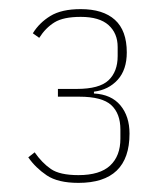

<svg xmlns="http://www.w3.org/2000/svg" viewBox="-20 -724 360 421"><path d="M148 -529Q198 -529 218 -548Q238 -567 238 -601V-621Q238 -651 218 -669Q198 -687 157 -687Q119 -687 99.5 -675Q80 -663 66 -641L52 -651Q66 -674 90.5 -689Q115 -704 157 -704Q206 -704 232 -680.5Q258 -657 258 -609Q258 -571 238 -549Q218 -527 186 -523V-519Q224 -517 244 -493Q264 -469 264 -431Q264 -323 152 -323Q107 -323 82.5 -339.5Q58 -356 42 -379L56 -390Q72 -367 91.5 -353.5Q111 -340 152 -340Q199 -340 221.5 -361Q244 -382 244 -420V-440Q244 -475 224 -493.5Q204 -512 154 -512H107V-529Z"/></svg>

Font: IBM Plex Sans Condensed Thin
Style: Regular
Weight: 100
Width: 3
Designer: Mike Abbink, Paul van der Laan, Pieter van Rosmalen
Foundry: Bold Monday
Version: Version 1.3